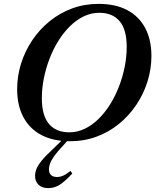

<svg xmlns="http://www.w3.org/2000/svg" viewBox="-20 -717 802 991"><path d="M196 -210Q196 -120.5 233 -77.2Q270 -34 337.5 -34Q379.5 -34 417.8 -52.5Q456 -71 489 -103.5Q522 -136 548.8 -179Q575.5 -222 594.5 -271.5Q613.5 -321 623.8 -373Q634 -425 634 -475Q634 -564.5 597.2 -607.8Q560.5 -651 492.5 -651Q450.5 -651 412.2 -632.5Q374 -614 341 -581.5Q308 -549 281.2 -506Q254.5 -463 235.5 -413.5Q216.5 -364 206.2 -312Q196 -260 196 -210ZM761.5 -428.5Q761.5 -360.5 741.2 -296Q721 -231.5 683.5 -175.8Q646 -120 594 -77.5Q542 -35 478 -11.5Q414 12 341 12Q254.5 12 193.5 -20.2Q132.5 -52.5 100.5 -112.8Q68.5 -173 68.5 -256.5Q68.5 -324.5 88.8 -389Q109 -453.5 146.5 -509.2Q184 -565 236.2 -607.5Q288.5 -650 352.2 -673.5Q416 -697 489 -697Q576 -697 636.8 -664.8Q697.5 -632.5 729.5 -572.2Q761.5 -512 761.5 -428.5ZM232.5 157.5Q232.5 176 243.2 186.2Q254 196.5 274 196.5Q290 196.5 305.2 190Q320.5 183.5 344 165L353 179Q313.5 221 286.8 237.5Q260 254 229 254Q196.5 254 178.8 236.5Q161 219 161 191.5Q161 174.5 167.8 156.2Q174.5 138 194.2 113.2Q214 88.5 252.5 53L323 -16H350.5L304 36.5Q275 67 259.5 89Q244 111 238.2 127.2Q232.5 143.5 232.5 157.5Z"/></svg>

Font: Newsreader 36pt SemiBold
Style: Italic
Weight: 600
Italic angle: -17°
Designer: Hugues Gentile
Foundry: Production Type
Version: Version 1.003